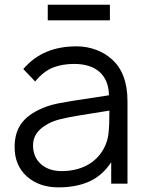

<svg xmlns="http://www.w3.org/2000/svg" viewBox="-20 -773 619 808"><path d="M442.5 -753V-687.5H181V-753ZM448 0V-90.5Q411.5 -34.5 356.5 -9.5Q301.5 15.5 226 15.5Q145 15.5 93 -30.5Q41.5 -77 41.5 -154Q41.5 -208.5 65 -246Q88.5 -283.5 140.5 -309.5Q177.5 -328.5 225.5 -338Q274 -347.5 363.5 -360.5L438.5 -372Q438 -405 427.5 -429.8Q417 -454.5 398 -471Q379 -487.5 352.2 -495.8Q325.5 -504 292.5 -504Q241.5 -504 202.5 -488.5Q162.5 -472.5 128 -430L78 -482.5Q121.5 -532.5 176.8 -555.2Q232 -578 302 -578Q344 -578 382.2 -564.2Q420.5 -550.5 449 -525Q516.5 -467 516.5 -347V0ZM440.5 -307.5Q362 -295.5 313.5 -287.2Q265 -279 246 -274Q190 -263 154 -233Q119 -204 119 -161.5Q119 -112.5 152 -82.5Q186 -53 238.5 -53Q300.5 -53 346.2 -77.5Q392 -102 417.5 -149Q433 -179 436.5 -211Q438.5 -227.5 439.5 -251.5Q440.5 -275.5 440.5 -307.5Z"/></svg>

Font: Russisch Sans
Style: Regular
Weight: 400
Designer: Michael Sharanda (font) & Cristiano Sobral (main changes)
Foundry: Michael Sharanda
Version: Version 2.00;October 25, 2020;FontCreator 13.0.0.2681 64-bit